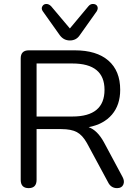

<svg xmlns="http://www.w3.org/2000/svg" viewBox="-20 -965 709 992"><path d="M341 -756Q309 -756 289 -783L201 -907Q192 -920 198.5 -932Q205 -944 218.5 -944.5Q232 -945 244 -933L341 -818L437 -933Q448 -946 463 -944.5Q478 -943 483 -932Q488 -921 480 -907L392 -783Q374 -756 341 -756ZM87 -36V-663Q87 -705 129 -705H366Q479 -705 540 -652Q601 -599 601 -501Q601 -423 558.5 -373Q516 -323 438 -308Q483 -292 517 -230L613 -51Q625 -29 617 -11Q609 7 585 7Q553 7 538 -24L429 -226Q406 -267 377 -282.5Q348 -298 297 -298H169V-36Q169 7 128 7Q87 7 87 -36ZM169 -637V-363H354Q520 -363 520 -501Q520 -637 354 -637Z"/></svg>

Font: Nunito
Style: Regular
Weight: 400
Designer: Vernon Adams
Foundry: Vernon Adams
Version: Version 3.602